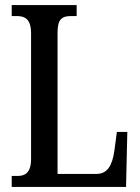

<svg xmlns="http://www.w3.org/2000/svg" viewBox="-20 -734 549 754"><path d="M26 0H475L480 -216H439L429 -141C421 -85 402 -51 359 -51H206V-606C206 -659 223 -671 260 -671H281V-714H26V-671H46C78 -671 102 -659 102 -603V-110C102 -55 78 -43 49 -43H26Z"/></svg>

Font: Noto Serif Devanagari ExtraCondensed Medium
Style: Regular
Weight: 500
Width: 2
Designer: Universal Thirst, Indian Type Foundry and the Monotype Design Team
Foundry: Monotype Imaging Inc.
Version: Version 2.004